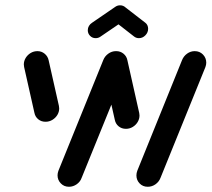

<svg xmlns="http://www.w3.org/2000/svg" viewBox="-20 -714 809 734"><path d="M501.5 -43.3Q501.5 -52.2 504.8 -61.1L675.9 -484.1Q681.9 -499.3 695.2 -508.9Q708.5 -518.5 724.4 -518.5Q743.3 -518.5 755.9 -505.6Q768.5 -492.6 768.5 -474.4Q768.5 -466.3 765.2 -457.4L593.7 -34.4Q588.1 -19.3 574.6 -9.6Q561.1 0 544.8 0Q525.9 0 513.7 -12.8Q501.5 -25.6 501.5 -43.3ZM111.5 -283 72.2 -457.8Q71.1 -463 71.1 -467.4Q71.1 -480.7 78.1 -492.4Q85.2 -504.1 97 -511.3Q108.9 -518.5 123 -518.5Q138.9 -518.5 150.7 -508.7Q162.6 -498.9 165.9 -483.7L205.2 -309.3Q206.3 -304.4 206.3 -299.6Q206.3 -286.3 199.3 -274.6Q192.2 -263 180.2 -255.7Q168.1 -248.5 154.1 -248.5Q137.8 -248.5 126.1 -258.1Q114.4 -267.8 111.5 -283ZM200 -43.7Q200 -52.2 203.3 -61.1L374.8 -484.4Q380.7 -499.3 394.1 -508.9Q407.4 -518.5 423.3 -518.5Q442.2 -518.5 454.8 -505.6Q467.4 -492.6 467.4 -474.8Q467.4 -466.3 464.1 -457.4L292.2 -34.4Q287 -19.3 273.3 -9.6Q259.6 0 243.7 0Q224.8 0 212.4 -13Q200 -25.9 200 -43.7ZM418.9 -255.9 373.3 -457.8Q372.2 -463 372.2 -467.4Q372.2 -480.7 379.3 -492.4Q386.3 -504.1 398.1 -511.3Q410 -518.5 424.1 -518.5Q440.4 -518.5 452.2 -508.7Q464.1 -498.9 467 -483.7L512.2 -282.2Q513.3 -277.4 513.3 -272.6Q513.3 -259.3 506.3 -247.6Q499.3 -235.9 487.4 -228.7Q475.6 -221.5 461.5 -221.5Q445.2 -221.5 433.5 -231.1Q421.9 -240.7 418.9 -255.9ZM438.9 -693.7Q451.5 -693.7 460.2 -685.2Q468.9 -676.7 468.9 -664.4Q468.9 -655.2 464.6 -647.2Q460.4 -639.3 453.3 -634.8L364.8 -574.4Q356.3 -568.1 345.6 -568.1Q333 -568.1 324.3 -577Q315.6 -585.9 315.6 -598.5Q315.6 -607.4 320 -614.8Q324.4 -622.2 331.9 -627L420 -687.4Q428.5 -693.7 438.9 -693.7ZM457 -687.8 535.6 -627Q540.7 -623.3 543.5 -617.2Q546.3 -611.1 546.3 -604.1Q546.3 -589.6 535.7 -578.9Q525.2 -568.1 511.1 -568.1Q500.7 -568.1 492.6 -574.4L415.6 -634.4Z"/></svg>

Font: 26F Galaxy Sans Extra Bold
Style: Italic
Weight: 800
Italic angle: -5°
Designer: C₂₉H₂₅N₃O₅
Version: Version 1.200